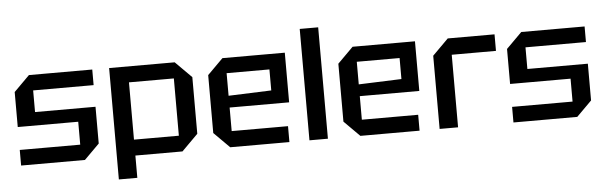

<svg xmlns="http://www.w3.org/2000/svg" viewBox="-51 -881 3793 1202"><g transform="rotate(-5 1845.0 -280.0)"><path d="M50 0V-98H430V-242H50V-462L148 -560H546V-462H166V-326H546V-95L451 0Z M652 140V-560H1064L1166 -458V-102L1064 0H768V140ZM1050 -460H768V-100H1050Z M1266 -98V-462L1364 -560H1756V-248H1382V-100H1736V0H1364ZM1382 -322 1651 -332V-464H1382Z M1862 0V-700H1978V0Z M2084 -98V-462L2182 -560H2574V-248H2200V-100H2554V0H2182ZM2200 -322 2469 -332V-464H2200Z M2680 0V-460L2780 -560H3074V-456H2796V0Z M3144 0V-98H3524V-242H3144V-462L3242 -560H3640V-462H3260V-326H3640V-95L3545 0Z"/></g></svg>

Font: Tektur Medium
Style: Regular
Weight: 500
Designer: Adam Jagosz
Foundry: Adam Jagosz
Version: Version 1.005;gftools[0.9.30]